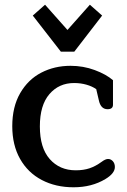

<svg xmlns="http://www.w3.org/2000/svg" viewBox="-20 -780 538 814"><path d="M119 -714 171 -760 266 -653 361 -760 413 -714 295 -561H238ZM32 -245Q32 -327 65.5 -385Q99 -443 155 -472Q211 -501 279 -501Q333 -501 381.5 -483Q430 -465 459 -440V-336Q459 -317 436 -317Q407 -317 399 -355L388 -402Q371 -414 346.5 -421Q322 -428 294 -428Q230 -428 189.5 -381Q149 -334 149 -244Q149 -153 191 -105.5Q233 -58 301 -58Q334 -58 359.5 -66.5Q385 -75 411 -94Q427 -106 438 -106Q450 -106 458.5 -96.5Q467 -87 467 -72Q467 -45 427 -21Q369 14 292 14Q216 14 157 -17Q98 -48 65 -106.5Q32 -165 32 -245Z"/></svg>

Font: Maitree SemiBold
Style: Regular
Weight: 600
Designer: CadsonDemak Team
Foundry: CadsonDemak
Version: Version 1.001